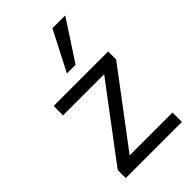

<svg xmlns="http://www.w3.org/2000/svg" viewBox="-227 -835 916 916"><g transform="rotate(-45 231.5 -376.5)"><path d="M54.8 0V-54L348.3 -444.1V-423.1H54.8V-486.3H422.7V-432.4L127.3 -40.3V-63.3H433.7V0ZM209.5 -551.3 313 -752.8H399.4L268 -551.3Z"/></g></svg>

Font: Nunito Sans 12pt ExtraLight
Style: Regular
Weight: 200
Designer: Vernon Adams
Foundry: Vernon Adams
Version: Version 3.101;gftools[0.9.27]